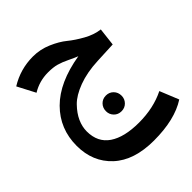

<svg xmlns="http://www.w3.org/2000/svg" viewBox="-233 -623 1130 1130"><g transform="rotate(-45 332.0 -58.0)"><path d="M616 185 664 303Q562 369 388 369Q223 369 133.5 286Q44 203 44 69Q44 -72 140.5 -169Q237 -266 424 -297Q403 -305 367 -322.5Q331 -340 302 -348Q273 -356 231 -356Q158 -356 98 -319L40 -430Q129 -485 234 -485Q294 -485 349.5 -461Q405 -437 441 -407.5Q477 -378 528 -349.5Q579 -321 629 -315L616 -203L485 -197Q393 -193 323.5 -167Q254 -141 217.5 -103.5Q181 -66 163.5 -27Q146 12 146 51Q146 142 212.5 187Q279 232 400 232Q522 232 616 185ZM310 47Q310 19 328.5 0Q347 -19 375 -19Q403 -19 421.5 0Q440 19 440 47Q440 74 421.5 93Q403 112 375 112Q347 112 328.5 93Q310 74 310 47Z"/></g></svg>

Font: FiraGO SemiBold
Style: Regular
Weight: 600
Designer: bBox Type
Foundry: bBox Type GmbH
Version: Version 1.001;PS 001.001;hotconv 1.0.88;makeotf.lib2.5.64775